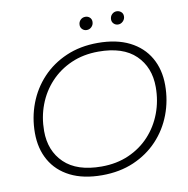

<svg xmlns="http://www.w3.org/2000/svg" viewBox="-92 -945 1021 1040"><g transform="rotate(-10 419.0 -425.5)"><path d="M387 5Q284 5 212.5 -31Q141 -67 104 -132Q67 -197 67 -283Q67 -368 96 -444.5Q125 -521 180 -579.5Q235 -638 312.5 -671.5Q390 -705 486 -705Q589 -705 660.5 -669Q732 -633 769.5 -568Q807 -503 807 -417Q807 -332 778 -255.5Q749 -179 694 -120.5Q639 -62 561.5 -28.5Q484 5 387 5ZM392 -42Q475 -42 542 -71.5Q609 -101 656.5 -152.5Q704 -204 729.5 -271.5Q755 -339 755 -415Q755 -524 686 -591Q617 -658 482 -658Q399 -658 332 -628.5Q265 -599 217 -547.5Q169 -496 143.5 -428.5Q118 -361 118 -285Q118 -176 187.5 -109Q257 -42 392 -42ZM614 -784Q600 -784 590 -793.5Q580 -803 580 -817Q580 -834 591 -845Q602 -856 617 -856Q631 -856 641.5 -847Q652 -838 652 -823Q652 -807 640.5 -795.5Q629 -784 614 -784ZM441 -784Q427 -784 417 -793.5Q407 -803 407 -817Q407 -834 418 -845Q429 -856 445 -856Q459 -856 469 -847Q479 -838 479 -823Q479 -807 468 -795.5Q457 -784 441 -784Z"/></g></svg>

Font: Montserrat Light
Style: Italic
Weight: 300
Italic angle: -11.3°
Designer: Julieta Ulanovsky
Foundry: Julieta Ulanovsky
Version: Version 9.000; ttfautohint (v1.8.4.7-5d5b)